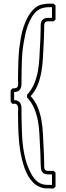

<svg xmlns="http://www.w3.org/2000/svg" viewBox="-20 -975 368 1067"><path d="M277.8 -954.6Q280.8 -952.1 283.4 -949.7Q286.1 -947.3 288.6 -944.8V-866.2Q286.1 -863.8 283.4 -861.3Q280.8 -858.9 277.8 -856.4H246.6Q237.8 -856.4 233.4 -853Q229 -849.6 227.3 -844.2Q225.6 -838.9 225.6 -832Q225.6 -825.2 225.6 -818.4Q225.1 -804.7 224.9 -791Q224.6 -777.3 224.1 -763.7Q223.6 -753.4 223.1 -742.9Q222.7 -732.4 222.2 -722.2Q220.2 -687 218.3 -649.2Q216.3 -611.3 209.7 -574.2Q203.1 -537.1 189.5 -502.9Q175.8 -468.8 150.4 -440.9Q175.8 -413.1 189.7 -378.9Q203.6 -344.7 210.2 -307.4Q216.8 -270 218.5 -232.2Q220.2 -194.3 222.2 -159.2Q222.7 -148.9 223.1 -138.7Q223.6 -128.4 224.1 -118.2Q224.6 -104.5 224.9 -90.8Q225.1 -77.1 225.6 -63.5Q225.6 -56.6 225.6 -49.8Q225.6 -43 227.3 -37.6Q229 -32.2 233.4 -28.8Q237.8 -25.4 246.6 -25.4H277.8Q280.8 -22.9 283.4 -20.5Q286.1 -18.1 288.6 -15.6V62.5Q286.1 64.9 283.4 67.4Q280.8 69.8 277.8 72.3Q258.3 72.3 238.5 72Q218.8 71.8 200.2 63.5Q179.7 55.2 164.1 39.3Q148.4 23.4 136.7 3.2Q125 -17.1 116.7 -40.5Q108.4 -64 102.5 -87.9Q96.7 -111.8 93 -134.8Q89.4 -157.7 86.9 -176.8Q84 -206.5 82.5 -235.4Q81.5 -263.2 80.8 -290.8Q80.1 -318.4 80.1 -346.2Q80.1 -352.5 80.8 -361.1Q81.5 -369.6 80.6 -377.4Q79.6 -385.3 75.9 -391.1Q72.3 -397 63 -398.9Q59.1 -397.9 55.4 -398.2Q51.8 -398.4 47.9 -398.4Q45.4 -401.4 43.5 -404.3Q41.5 -407.2 39.1 -409.7V-472.2Q41.5 -474.6 43.5 -477.5Q45.4 -480.5 47.9 -483.4Q63 -483.4 70.1 -486.3Q77.1 -489.3 79.3 -495.8Q81.5 -502.4 80.8 -512.9Q80.1 -523.4 80.1 -538.1Q80.6 -561.5 80.8 -584.5Q81.1 -607.4 82 -630.9Q83 -649.4 83.7 -667.7Q84.5 -686 86.9 -704.6Q90.3 -732.9 95.9 -765.4Q101.6 -797.9 112.1 -828.9Q122.6 -859.9 138.7 -887.5Q154.8 -915 178.7 -934.1Q193.4 -945.3 211.2 -949.5Q229 -953.6 246.6 -954.6ZM246.6 -935.1Q231.4 -934.1 217.5 -930.7Q203.6 -927.2 190.9 -918.5Q171.9 -904.8 158 -882.1Q144 -859.4 134.5 -833Q125 -806.6 119.4 -779.5Q113.8 -752.4 110.4 -730.5Q107.9 -714.8 106.4 -702.1Q105 -689.5 103.5 -673.8Q102.1 -655.3 101.6 -637Q101.1 -618.7 100.6 -600.1Q100.6 -593.3 100.3 -586.7Q100.1 -580.1 100.1 -573.2Q100.1 -564 99.9 -554.9Q99.6 -545.9 99.6 -536.6Q99.6 -523.9 99.6 -511Q99.6 -498 96.2 -487.5Q92.8 -477.1 84.2 -470.5Q75.7 -463.9 58.6 -463.9V-418Q75.7 -418 84.2 -411.4Q92.8 -404.8 96.2 -394.3Q99.6 -383.8 99.6 -370.6Q99.6 -357.4 99.6 -344.7Q99.6 -341.8 99.6 -333Q99.6 -324.2 99.9 -314Q100.1 -303.7 100.3 -294.4Q100.6 -285.2 100.6 -280.8Q101.1 -250 102.8 -218Q104.5 -186 108.9 -154.5Q113.3 -123 120.8 -92.5Q128.4 -62 141.6 -33.2Q147 -21.5 153.3 -9.5Q159.7 2.4 167.5 12.9Q175.3 23.4 185.3 32Q195.3 40.5 208 45.9Q222.7 51.8 238 52.2Q253.4 52.7 269 52.7V-5.9H246.6Q232.4 -5.9 224.6 -10.5Q216.8 -15.1 212.6 -22.7Q208.5 -30.3 207.5 -40.3Q206.5 -50.3 206.1 -62Q205.6 -79.6 205.3 -90.6Q205.1 -101.6 204.8 -111.1Q204.6 -120.6 204.1 -130.9Q203.6 -141.1 202.6 -157.7Q200.7 -193.4 199 -230.5Q197.3 -267.6 190.7 -303.5Q184.1 -339.4 170.2 -372.6Q156.2 -405.8 130.4 -433.6V-448.2Q155.8 -476.1 169.7 -509Q183.6 -542 190.2 -577.9Q196.8 -613.8 198.7 -650.9Q200.7 -688 202.6 -723.6Q203.6 -739.7 204.1 -750.2Q204.6 -760.7 204.8 -770.5Q205.1 -780.3 205.3 -791.5Q205.6 -802.7 206.1 -819.8Q206.5 -826.2 206.1 -831.3Q205.6 -836.4 206.5 -841.8Q208.5 -855.5 214.4 -862.5Q220.2 -869.6 228.8 -872.6Q237.3 -875.5 247.8 -875.7Q258.3 -876 269 -876V-935.1Z"/></svg>

Font: Preussische VI 9 Linie
Style: Regular
Weight: 400
Designer: Peter Wiegel
Foundry: Peter Wiegel
Version: Version 1.000 2009 initial release